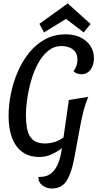

<svg xmlns="http://www.w3.org/2000/svg" viewBox="-20 -876 556 1096"><path d="M204 20Q147 20 108 -8Q69 -36 49 -88.5Q29 -141 29 -214Q29 -275 42 -340Q55 -405 81 -465.5Q107 -526 146 -574.5Q185 -623 237 -651.5Q289 -680 355 -680Q391 -680 420.5 -670Q450 -660 471.5 -641.5Q493 -623 504.5 -598.5Q516 -574 516 -545Q516 -516 506.5 -495Q497 -474 481 -463Q465 -452 445 -452Q435 -452 421 -456.5Q407 -461 400 -471Q410 -482 416 -499Q422 -516 422 -535Q422 -562 410 -579Q398 -596 377.5 -604.5Q357 -613 331 -613Q288 -613 254.5 -585.5Q221 -558 197 -513.5Q173 -469 158 -416.5Q143 -364 135.5 -312.5Q128 -261 128 -221Q128 -181 133 -150Q138 -119 150.5 -98.5Q163 -78 184 -67.5Q205 -57 238 -57Q260 -57 281.5 -62.5Q303 -68 321.5 -78Q340 -88 351 -99L352 -43Q340 -34 318 -19Q296 -4 267.5 8Q239 20 204 20ZM275 200Q247 200 223 183Q199 166 199 134Q201 134 203 134Q205 134 206 134Q250 134 275.5 110.5Q301 87 314 51.5Q327 16 332.5 -23Q338 -62 343 -95L373 -305L484 -323Q469 -289 458 -247.5Q447 -206 436 -147Q425 -88 409 0Q399 58 386.5 97Q374 136 358.5 158.5Q343 181 322.5 190.5Q302 200 275 200ZM231 -691 205 -740 366 -856H367L497 -739L458 -691L357 -768Z"/></svg>

Font: Sansita Swashed Light
Style: Regular
Weight: 300
Designer: Pablo Cosgaya
Foundry: Omnibus-Type
Version: Version 1.003